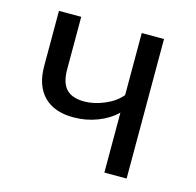

<svg xmlns="http://www.w3.org/2000/svg" viewBox="-83 -613 715 699"><g transform="rotate(15 274.5 -263.0)"><path d="M368.2 -525.9H452.1V0H368.2V-226.1Q339.4 -197.8 296.9 -181.4Q254.4 -165 207 -165Q133.8 -165 95 -204.8Q56.2 -244.6 56.2 -317.9V-525.9H140.1V-328.1Q140.1 -277.3 162.1 -254.2Q184.1 -231 230 -231Q266.6 -231 306.2 -247.8Q345.7 -264.6 368.2 -292Z"/></g></svg>

Font: Fira Sans Book
Style: Regular
Weight: 350
Designer: Carrois Corporate & Edenspiekermann AG
Foundry: Carrois Corporate GbR & Edenspiekermann AG
Version: Version 4.203;PS 004.203;hotconv 1.0.88;makeotf.lib2.5.64775